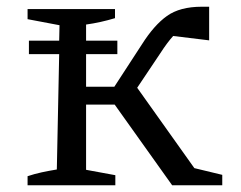

<svg xmlns="http://www.w3.org/2000/svg" viewBox="-20 -551 716 571"><path d="M62 0V-27Q83 -34 104 -38.5Q125 -43 149 -47L156 -390H66V-430H156L157 -476L62 -494V-524H322V-497Q279 -484 236 -478V-430H329V-390H236V-293H320L402 -419Q438 -476 476.5 -503.5Q515 -531 580 -531Q588 -531 602 -531V-431L495 -444Q477 -424 457 -393L388 -290L558 -51L641 -31V0H492L321 -240H236V-46L323 -30V0Z"/></svg>

Font: Piazzolla SC
Style: Regular
Weight: 400
Designer: Juan Pablo del Peral
Foundry: Huerta Tipografica
Version: Version 1.330